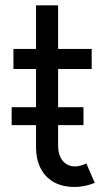

<svg xmlns="http://www.w3.org/2000/svg" viewBox="-20 -704 408 731"><path d="M117.2 -143.6V-227.5H24.4V-295.9H117.2V-441.4H31.2V-517.6H117.2V-683.6H201.2V-517.6H329.1V-441.4H201.2V-295.9H297.9V-227.5H201.2V-152.3Q201.2 -112.8 219 -91.6Q236.8 -70.3 266.6 -70.3Q285.2 -70.3 308.6 -82L340.8 -7.8Q301.8 7.8 264.6 7.8Q216.8 7.8 183.8 -11.2Q150.9 -30.3 134 -64.5Q117.2 -98.6 117.2 -143.6Z"/></svg>

Font: Reddit Sans Strawberry
Style: Regular
Weight: 400
Designer: Stephen Hutchings
Foundry: Reddit
Version: Version 1.013